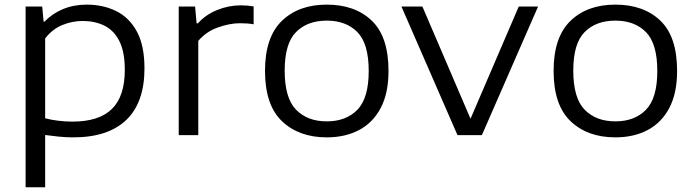

<svg xmlns="http://www.w3.org/2000/svg" viewBox="-20 -570 2933 810"><path d="M88 220V-542.5H158L164 -479H168.5Q200 -512.5 245.5 -531.5Q291 -550.5 346 -550.5Q414 -550.5 469.2 -523.8Q524.5 -497 557 -437.8Q589.5 -378.5 589.5 -281.5Q589.5 -137.5 512.8 -64Q436 9.5 289 9.5Q256.5 9.5 226 6.2Q195.5 3 170.5 -0.5V220ZM286 -57Q397.5 -57 452 -110.2Q506.5 -163.5 506.5 -275Q506.5 -351.5 483.5 -396.8Q460.5 -442 420.5 -461.8Q380.5 -481.5 328.5 -481.5Q285.5 -481.5 243.8 -464.8Q202 -448 170.5 -408V-71Q194.5 -64.5 224.8 -60.8Q255 -57 286 -57Z M734 0V-542.5H803L809.5 -471.5H815Q846.5 -507.5 895.5 -527.5Q944.5 -547.5 995 -547.5Q1024.5 -547.5 1050 -543V-467.5Q1036.5 -470 1021.8 -471Q1007 -472 991.5 -472Q950 -472 900 -454.5Q850 -437 816.5 -397.5V0Z M1358.5 9.5Q1241 9.5 1169.5 -58.8Q1098 -127 1098 -271Q1098 -413 1169 -481.8Q1240 -550.5 1358.5 -550.5Q1477.5 -550.5 1548.2 -483Q1619 -415.5 1619 -271Q1619 -176.5 1586 -114.2Q1553 -52 1494.5 -21.2Q1436 9.5 1358.5 9.5ZM1358.5 -58Q1440 -58 1487.8 -107Q1535.5 -156 1535.5 -270.5Q1535.5 -386 1487.8 -434.5Q1440 -483 1358.5 -483Q1277 -483 1229 -434.8Q1181 -386.5 1181 -272Q1181 -156.5 1229 -107.2Q1277 -58 1358.5 -58Z M1910 0 1673.5 -542.5H1762L1965 -69L2168.5 -542.5H2250L2013 0Z M2576 9.5Q2458.5 9.5 2387 -58.8Q2315.5 -127 2315.5 -271Q2315.5 -413 2386.5 -481.8Q2457.5 -550.5 2576 -550.5Q2695 -550.5 2765.8 -483Q2836.5 -415.5 2836.5 -271Q2836.5 -176.5 2803.5 -114.2Q2770.5 -52 2712 -21.2Q2653.5 9.5 2576 9.5ZM2576 -58Q2657.5 -58 2705.2 -107Q2753 -156 2753 -270.5Q2753 -386 2705.2 -434.5Q2657.5 -483 2576 -483Q2494.5 -483 2446.5 -434.8Q2398.5 -386.5 2398.5 -272Q2398.5 -156.5 2446.5 -107.2Q2494.5 -58 2576 -58Z"/></svg>

Font: Encode Sans Expanded
Style: Regular
Weight: 400
Width: 7
Designer: Multiple Designers
Foundry: Impallari Type
Version: Version 3.000; ttfautohint (v1.8.3) -l 8 -r 50 -G 200 -x 14 